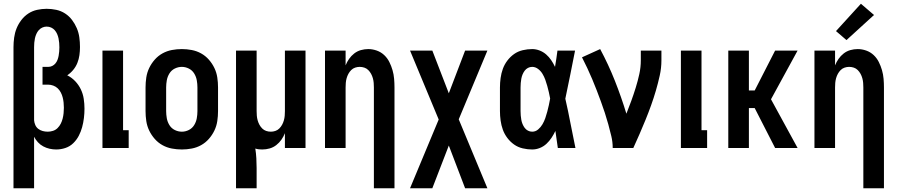

<svg xmlns="http://www.w3.org/2000/svg" viewBox="-20 -790 4791 1025"><path d="M52 215V-538Q52 -563 55.5 -589Q59 -615 68.5 -638.5Q78 -662 94 -683Q110 -704 131.5 -718Q153 -732 178.5 -737.5Q204 -743 229 -743Q255 -743 280.5 -737.5Q306 -732 327.5 -718Q349 -704 364.5 -683.5Q380 -663 390 -639.5Q400 -616 403.5 -590.5Q407 -565 407 -539Q407 -517 404 -495.5Q401 -474 393 -454Q385 -434 371 -417Q357 -400 339 -388Q363 -376 381.5 -356.5Q400 -337 411.5 -313Q423 -289 427 -262.5Q431 -236 431 -210Q431 -185 428 -160Q425 -135 418.5 -111Q412 -87 400.5 -65Q389 -43 371 -25.5Q353 -8 329 0Q305 8 280 8Q262 8 244.5 4Q227 0 211 -8.5Q195 -17 182.5 -30.5Q170 -44 162 -60V215ZM235 -87Q249 -87 263 -91.5Q277 -96 287.5 -106.5Q298 -117 304.5 -130Q311 -143 314.5 -157Q318 -171 319.5 -185.5Q321 -200 321 -215Q321 -229 319.5 -243Q318 -257 314.5 -270.5Q311 -284 304.5 -296.5Q298 -309 288 -318.5Q278 -328 264.5 -333Q251 -338 238 -338H207V-433H238Q249 -433 259 -438Q269 -443 276 -451.5Q283 -460 287 -470.5Q291 -481 293 -492Q295 -503 296 -514.5Q297 -526 297 -537Q297 -549 296 -561Q295 -573 292.5 -585Q290 -597 285 -608.5Q280 -620 272 -629Q264 -638 253 -643Q242 -648 229 -648Q217 -648 206 -643Q195 -638 187 -629Q179 -620 174 -608.5Q169 -597 166.5 -585.5Q164 -574 163 -562Q162 -550 162 -538V-148Q163 -135 168.5 -122.5Q174 -110 184.5 -102Q195 -94 208 -90.5Q221 -87 235 -87Z M527 0V-520H637V-95H667V0Z M951 8Q924 8 897.5 3Q871 -2 847.5 -15Q824 -28 806 -48.5Q788 -69 776.5 -93Q765 -117 761 -143.5Q757 -170 757 -197V-323Q757 -350 761 -376.5Q765 -403 776.5 -427Q788 -451 806 -471.5Q824 -492 847.5 -505Q871 -518 897.5 -523Q924 -528 951 -528Q977 -528 1003.5 -523Q1030 -518 1053.5 -505Q1077 -492 1095 -471.5Q1113 -451 1124.5 -427Q1136 -403 1140 -376.5Q1144 -350 1144 -323V-197Q1144 -170 1140 -143.5Q1136 -117 1124.5 -93Q1113 -69 1095 -48.5Q1077 -28 1053.5 -15Q1030 -2 1003.5 3Q977 8 951 8ZM951 -87Q970 -87 988 -96Q1006 -105 1016.5 -122Q1027 -139 1030.5 -158.5Q1034 -178 1034 -197V-323Q1034 -342 1030.5 -361.5Q1027 -381 1016.5 -398Q1006 -415 988 -424Q970 -433 951 -433Q931 -433 913 -424Q895 -415 884.5 -398Q874 -381 870.5 -361.5Q867 -342 867 -323V-197Q867 -178 870.5 -158.5Q874 -139 884.5 -122Q895 -105 913 -96Q931 -87 951 -87Z M1240 215V-520H1350V-197Q1350 -185 1351 -172.5Q1352 -160 1355.5 -147.5Q1359 -135 1365 -124Q1371 -113 1380 -104Q1389 -95 1401 -91Q1413 -87 1426 -87Q1438 -87 1450 -91Q1462 -95 1471 -104Q1480 -113 1486 -124Q1492 -135 1495.5 -147.5Q1499 -160 1500 -172.5Q1501 -185 1501 -197V-520H1611V0H1501V-79Q1494 -61 1482.5 -44.5Q1471 -28 1455 -15.5Q1439 -3 1419.5 2.5Q1400 8 1380 8Q1371 8 1361.5 7Q1352 6 1343 3Q1347 29 1348.5 55Q1350 81 1350 107V215Z M1976 215V-323Q1976 -335 1975 -347.5Q1974 -360 1970.5 -372.5Q1967 -385 1961 -396Q1955 -407 1946 -416Q1937 -425 1925 -429Q1913 -433 1900 -433Q1888 -433 1876 -429Q1864 -425 1855 -416Q1846 -407 1840 -396Q1834 -385 1830.5 -372.5Q1827 -360 1826 -347.5Q1825 -335 1825 -323V0H1715V-520H1825V-441Q1832 -459 1843.5 -475.5Q1855 -492 1871 -504.5Q1887 -517 1906.5 -522.5Q1926 -528 1946 -528Q1969 -528 1991.5 -520Q2014 -512 2031 -496Q2048 -480 2058.5 -459Q2069 -438 2075.5 -415.5Q2082 -393 2084 -369.5Q2086 -346 2086 -323V215Z M2169 215 2322 -152 2169 -520H2288L2376 -292L2463 -520H2582L2429 -153L2582 215H2463L2376 -13L2288 215Z M2821 8Q2796 8 2770.5 2Q2745 -4 2724.5 -18.5Q2704 -33 2688.5 -53.5Q2673 -74 2664.5 -97.5Q2656 -121 2652.5 -146.5Q2649 -172 2649 -197V-323Q2649 -348 2652.5 -373.5Q2656 -399 2664.5 -422.5Q2673 -446 2688.5 -466.5Q2704 -487 2724.5 -501.5Q2745 -516 2770.5 -522Q2796 -528 2821 -528Q2841 -528 2860.5 -520.5Q2880 -513 2895.5 -499.5Q2911 -486 2922.5 -469Q2934 -452 2943 -433Q2947 -455 2950 -476.5Q2953 -498 2956 -520H3050Q3037 -456 3024.5 -391.5Q3012 -327 2998 -263Q3013 -198 3025.5 -132Q3038 -66 3052 0H2958Q2955 -23 2951.5 -45.5Q2948 -68 2945 -91Q2936 -72 2924.5 -54.5Q2913 -37 2897.5 -22.5Q2882 -8 2862 0Q2842 8 2821 8ZM2821 -87Q2839 -87 2853 -99Q2867 -111 2876 -126.5Q2885 -142 2891 -159Q2897 -176 2901.5 -193.5Q2906 -211 2910 -228.5Q2914 -246 2917 -264Q2914 -281 2910 -298Q2906 -315 2901.5 -331.5Q2897 -348 2891 -364.5Q2885 -381 2876 -396Q2867 -411 2852.5 -422Q2838 -433 2821 -433Q2809 -433 2798.5 -427.5Q2788 -422 2781 -412.5Q2774 -403 2769.5 -392Q2765 -381 2763 -369.5Q2761 -358 2760 -346.5Q2759 -335 2759 -323V-197Q2759 -185 2760 -173.5Q2761 -162 2763 -150.5Q2765 -139 2769.5 -128Q2774 -117 2781 -107.5Q2788 -98 2798.5 -92.5Q2809 -87 2821 -87Z M3251 0Q3251 -32 3243.5 -63.5Q3236 -95 3227.5 -126Q3219 -157 3209 -187.5Q3199 -218 3188 -248Q3177 -278 3165.5 -308Q3154 -338 3141.5 -367.5Q3129 -397 3115.5 -426Q3102 -455 3087 -484L3184 -528Q3228 -446 3262.5 -359Q3297 -272 3324 -183Q3338 -218 3350.5 -252.5Q3363 -287 3374 -322.5Q3385 -358 3393 -394.5Q3401 -431 3401 -468V-520H3511V-468Q3511 -427 3502 -386.5Q3493 -346 3481.5 -306.5Q3470 -267 3456 -228Q3442 -189 3426.5 -151Q3411 -113 3394.5 -75Q3378 -37 3361 0Z M3615 0V-520H3725V-95H3755V0Z M3868 0V-520H3978V-307H4009L4118 -520H4238L4096 -260L4238 0H4118L4009 -213H3978V0Z M4589 215V-323Q4589 -335 4588 -347.5Q4587 -360 4583.5 -372.5Q4580 -385 4574 -396Q4568 -407 4559 -416Q4550 -425 4538 -429Q4526 -433 4513 -433Q4501 -433 4489 -429Q4477 -425 4468 -416Q4459 -407 4453 -396Q4447 -385 4443.5 -372.5Q4440 -360 4439 -347.5Q4438 -335 4438 -323V0H4328V-520H4438V-441Q4445 -459 4456.5 -475.5Q4468 -492 4484 -504.5Q4500 -517 4519.5 -522.5Q4539 -528 4559 -528Q4582 -528 4604.5 -520Q4627 -512 4644 -496Q4661 -480 4671.5 -459Q4682 -438 4688.5 -415.5Q4695 -393 4697 -369.5Q4699 -346 4699 -323V215ZM4499 -576 4443 -624 4576 -770 4646 -710Z"/></svg>

Font: Iosevka QP
Style: Bold
Weight: 700
Designer: Belleve Invis
Foundry: Belleve Invis
Version: Version 20.0.0; ttfautohint (v1.8.4)